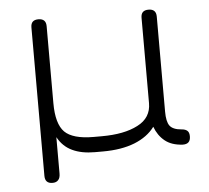

<svg xmlns="http://www.w3.org/2000/svg" viewBox="-45 -520 718 660"><g transform="rotate(-5 314.0 -190.0)"><path d="M517 -446.5C517 -446.5 517 -118 517 -118C517 -95.5 520.5 -79 527.5 -69.5C534.5 -60 548 -54 568 -52.5C568 -52.5 568 -52.5 568 -52.5C577 -52 583.5 -49.5 588 -45.5C592.5 -41.5 594.5 -35 594.5 -26.5C594.5 -26.5 594.5 -26.5 594.5 -26.5C594.5 -8 585.5 0.5 567 0C567 0 567 0 567 0C542 -1.5 522 -8 506.5 -20.5C491 -33 479.5 -49.5 472 -70C472 -70 472 -70 472 -70C455.5 -47.5 432 -30.5 402 -18.5C371.5 -6.5 335 -0.5 292.5 -0.5C292.5 -0.5 292.5 -0.5 292.5 -0.5C292.5 -0.5 264.5 -0.5 264.5 -0.5C234 -0.5 208 -5.5 187 -15.5C165.5 -25.5 149 -41.5 137 -63.5C137 -63.5 137 -63.5 137 -63.5C137 -63.5 137 62 137 62C137 71.5 135 79 130.5 84C126 89.5 119 92 110.5 92C110.5 92 110.5 92 110.5 92C93 92 84.5 83 84.5 65.5C84.5 65.5 84.5 65.5 84.5 65.5C84.5 65.5 84.5 -446.5 84.5 -446.5C84.5 -464 93 -472.5 110.5 -472.5C110.5 -472.5 110.5 -472.5 110.5 -472.5C128 -472.5 137 -464 137 -446.5C137 -446.5 137 -446.5 137 -446.5C137 -446.5 137 -180.5 137 -180.5C137 -133 146.5 -99.5 165 -81C183.5 -62.5 217 -53 264.5 -53C264.5 -53 264.5 -53 264.5 -53C264.5 -53 292.5 -53 292.5 -53C344.5 -53 386 -61 417.5 -77.5C449 -93.5 464.5 -118.5 464.5 -152C464.5 -152 464.5 -152 464.5 -152C464.5 -152 464.5 -446.5 464.5 -446.5C464.5 -464 473 -472.5 490.5 -472.5C490.5 -472.5 490.5 -472.5 490.5 -472.5C508 -472.5 517 -464 517 -446.5C517 -446.5 517 -446.5 517 -446.5Z"/></g></svg>

Font: Jura-Fortis-Regular
Style: Regular
Weight: 500
Designer: Daniel Johnson, Alexei Vanyashin, Mirko Velimirovic
Foundry: Daniel Johnson
Version: ""